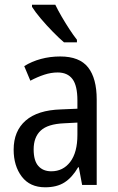

<svg xmlns="http://www.w3.org/2000/svg" viewBox="-20 -786 500 816"><path d="M236 -546Q318 -546 354.5 -499.5Q391 -453 391 -363V0H329L315 -75H312Q287 -32 254.5 -11Q222 10 172 10Q107 10 72.5 -35.5Q38 -81 38 -150Q38 -229 89 -273.5Q140 -318 239 -321L309 -324V-359Q309 -422 288 -450Q267 -478 225 -478Q197 -478 168 -468.5Q139 -459 109 -443L83 -505Q115 -525 154 -535.5Q193 -546 236 -546ZM252 -262Q183 -259 153 -231Q123 -203 123 -151Q123 -103 143 -80.5Q163 -58 198 -58Q248 -58 278.5 -98Q309 -138 309 -213V-265ZM215 -766Q226 -743 242 -715.5Q258 -688 275 -662Q292 -636 307 -617V-606H252Q232 -623 204.5 -651Q177 -679 153 -707.5Q129 -736 116 -757V-766Z"/></svg>

Font: Noto Sans Lao Condensed
Style: Regular
Weight: 400
Width: 3
Designer: Monotype Design Team
Foundry: Monotype Imaging Inc.
Version: Version 2.003; ttfautohint (v1.8.4.7-5d5b)